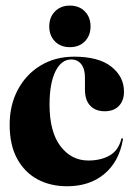

<svg xmlns="http://www.w3.org/2000/svg" viewBox="-20 -656 476 686"><path d="M423 -328.5Q423 -296.5 404.8 -277.5Q386.5 -258.5 354 -258.5Q321.5 -258.5 302.5 -278.2Q283.5 -298 283.5 -336V-379Q283.5 -410 270.2 -426.8Q257 -443.5 234.5 -443.5Q199 -443.5 178 -400.8Q157 -358 157 -282.5Q157 -185 196 -133.8Q235 -82.5 295.5 -82.5Q340.5 -82.5 371.8 -100.5Q403 -118.5 413 -158Q413.5 -162.5 417 -162Q420 -161 419 -156.5Q405 -78 352.5 -34.2Q300 9.5 219.5 9.5Q160.5 9.5 114.2 -15.2Q68 -40 41.2 -89Q14.5 -138 14.5 -210.5Q14.5 -280.5 43.8 -335.5Q73 -390.5 125.2 -422Q177.5 -453.5 245 -453.5Q332.5 -453.5 377.8 -417.8Q423 -382 423 -328.5ZM229.5 -487.5Q196.5 -487.5 176.2 -508.2Q156 -529 156 -561.5Q156 -594.5 176.5 -615.2Q197 -636 229.5 -636Q263 -636 283.2 -615.2Q303.5 -594.5 303.5 -561.5Q303.5 -529 283.2 -508.2Q263 -487.5 229.5 -487.5Z"/></svg>

Font: Fraunces 144pt S000
Style: Bold
Weight: 700
Version: Version 1.000; ttfautohint (v1.8.3)